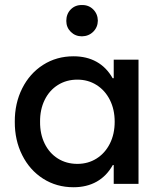

<svg xmlns="http://www.w3.org/2000/svg" viewBox="-20 -746 645 779"><path d="M445.3 -252Q445.3 -301.8 425.8 -340.6Q406.2 -379.4 371.8 -401.1Q337.4 -422.9 293.9 -422.9Q249.5 -422.9 214.8 -401.1Q180.2 -379.4 161.1 -340.3Q142.1 -301.3 142.6 -252Q142.1 -202.6 161.1 -163.6Q180.2 -124.5 214.8 -102.8Q249.5 -81.1 293.9 -81.1Q337.4 -81.1 371.8 -102.8Q406.2 -124.5 425.8 -163.3Q445.3 -202.1 445.3 -252ZM441.4 0V-76.2H437.5Q412.6 -31.7 372.3 -9Q332 13.7 278.3 13.7Q209.5 13.7 155 -21Q100.6 -55.7 70.1 -116.5Q39.6 -177.2 40 -252Q39.6 -326.7 70.1 -387.5Q100.6 -448.2 155 -482.9Q209.5 -517.6 278.3 -517.6Q332 -517.6 372.1 -495.1Q412.1 -472.7 437 -428.7H441.4V-503.9H542V0ZM249 -661.1Q249 -689.5 267.1 -707.8Q285.2 -726.1 312.5 -725.6Q339.8 -726.1 358.2 -707.8Q376.5 -689.5 377 -662.1Q376.5 -635.3 358.2 -617.2Q339.8 -599.1 312.5 -598.6Q285.6 -598.6 267.3 -616.7Q249 -634.8 249 -661.1Z"/></svg>

Font: Wanted Sans Medium
Style: Regular
Weight: 500
Designer: Original Design by Kil Hyung-jin and Kang Hanbin, Wanted Lab, Inc; Hangeul from Source Han Sans by Jang Soo-young and Ka
Foundry: Wanted Lab, Inc.
Version: Version 1.001